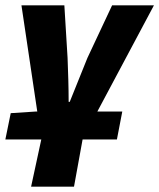

<svg xmlns="http://www.w3.org/2000/svg" viewBox="-20 -520 594 716"><path d="M96 176H256L288 0H416L436 -104H343L554 -500H398L306 -304C285 -253 261 -191 240 -140H236C236 -193 234 -254 232 -304L220 -500H60L119 -104H112L20 -98L0 0H134Z"/></svg>

Font: Source Sans Pro Black
Style: Italic
Weight: 900
Italic angle: -11°
Designer: Paul D. Hunt
Foundry: Adobe Systems Incorporated
Version: Version 3.006;hotconv 1.0.111;makeotfexe 2.5.65597